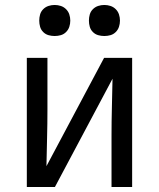

<svg xmlns="http://www.w3.org/2000/svg" viewBox="-20 -753 640 773"><path d="M88 0V-520H171V-312Q171 -255 169.5 -198Q168 -141 167 -84L399 -520H512V0H429V-208Q429 -265 430.5 -322Q432 -379 433 -436L201 0ZM400 -608Q387 -608 375 -611.5Q363 -615 354 -624Q345 -633 341.5 -645Q338 -657 338 -670Q338 -683 341.5 -695Q345 -707 354 -716Q363 -725 375 -729Q387 -733 400 -733Q413 -733 425 -729Q437 -725 446 -716Q455 -707 459 -695Q463 -683 463 -670Q463 -657 459 -645Q455 -633 446 -624Q437 -615 425 -611.5Q413 -608 400 -608ZM200 -608Q187 -608 175 -611.5Q163 -615 154 -624Q145 -633 141.5 -645Q138 -657 138 -670Q138 -683 141.5 -695Q145 -707 154 -716Q163 -725 175 -729Q187 -733 200 -733Q213 -733 225 -729Q237 -725 246 -716Q255 -707 259 -695Q263 -683 263 -670Q263 -657 259 -645Q255 -633 246 -624Q237 -615 225 -611.5Q213 -608 200 -608Z"/></svg>

Font: Iosevka Custom Extended
Style: Regular
Weight: 400
Width: 7
Monospace: yes
Designer: Belleve Invis
Foundry: Belleve Invis
Version: Version 11.2.4; ttfautohint (v1.8.4)